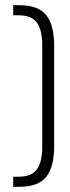

<svg xmlns="http://www.w3.org/2000/svg" viewBox="-20 -721 271 741"><path d="M31 -701H53Q128 -701 158.5 -662.5Q189 -624 189 -546V-155Q189 -77 158.5 -38.5Q128 0 53 0H31V-39H51Q103 -39 123 -68Q143 -97 143 -155V-546Q143 -604 123 -633Q103 -662 51 -662H31Z"/></svg>

Font: TypoPRO Bebas Neue
Style: Regular
Weight: 400
Designer: Ryoichi Tsunekawa
Foundry: Ryoichi Tsunekawa
Version: Version 001.003